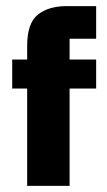

<svg xmlns="http://www.w3.org/2000/svg" viewBox="-20 -609 349 629"><path d="M69 0V-459Q69 -533 104 -561Q139 -589 199 -589H295V-482H208V0ZM20 -319V-414H295V-319Z"/></svg>

Font: Darker Grotesque Light Black
Style: Regular
Weight: 900
Version: Version 1.000;gftools[0.9.28]